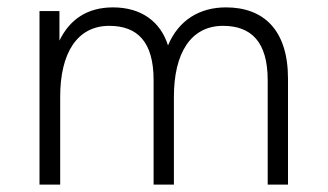

<svg xmlns="http://www.w3.org/2000/svg" viewBox="-20 -500 888 520"><path d="M760 0V-287C760 -420 693 -480 592 -480C521 -480 464 -446 435 -377C415 -441 363 -480 286 -480C215 -480 168 -446 141 -390V-470H87V0H143V-238C143 -355 188 -430 276 -430C352 -430 396 -387 396 -283V0H451V-238C451 -355 496 -430 584 -430C660 -430 705 -387 705 -283V0Z"/></svg>

Font: Gantari Light
Style: Regular
Weight: 300
Designer: Anugrah Pasau
Foundry: Lafontype
Version: Version 1.000